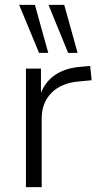

<svg xmlns="http://www.w3.org/2000/svg" viewBox="-20 -772 413 792"><path d="M87 0V-489H149V-376H144Q163 -433 207.5 -463Q252 -493 319 -497L352 -500L358 -441L305 -436Q233 -430 192.5 -389Q152 -348 152 -283V0ZM261 -554 180 -752H245L300 -554ZM141 -554 59 -752H124L179 -554Z"/></svg>

Font: Nunito Sans 10pt Light
Style: Regular
Weight: 300
Designer: Vernon Adams
Foundry: Vernon Adams
Version: Version 3.101;gftools[0.9.27]